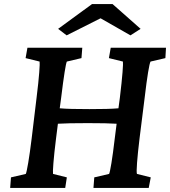

<svg xmlns="http://www.w3.org/2000/svg" viewBox="-20 -925 837 945"><path d="M440 0H712L722 -52L654 -69C650 -79 655 -146 667 -245L692 -444C704 -547 715 -613 721 -622L794 -639L797 -690H525L516 -639L585 -622C587 -613 583 -551 570 -444L563 -392C530 -389 484 -388 420 -388C354 -388 306 -389 274 -392L281 -444C294 -551 304 -613 309 -622L381 -639L385 -690H115L106 -639L175 -622C177 -613 173 -547 160 -444L136 -245C124 -146 112 -79 107 -69L34 -52L30 0H301L309 -52L241 -69C239 -79 243 -142 256 -245L265 -316C297 -318 342 -319 412 -319C479 -319 522 -318 554 -316L545 -245C533 -142 522 -79 517 -69L444 -52ZM266 -783 308 -751 475 -835 622 -751 672 -783 534 -905H433Z"/></svg>

Font: TPK Tissa Web SemiBold
Style: Italic
Weight: 600
Italic angle: -7°
Designer: Jacques Le Bailly, Suppakit Chalermlarp | Katatrad Co.,Ltd.
Foundry: Jacques Le Bailly, Cadson Demak Co.,Ltd.
Version: Version 5.000;Glyphs 3.1.2 (3151)